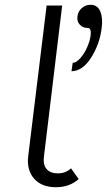

<svg xmlns="http://www.w3.org/2000/svg" viewBox="-20 -773 447 803"><path d="M279 -475 284 -510Q300 -511 317 -531Q334 -551 345 -576.5Q356 -602 359 -624Q363 -656 347 -656Q326 -656 313.5 -670Q301 -684 304 -705Q306 -725 322 -739Q338 -753 358 -753Q388 -753 399.5 -725Q411 -697 405 -654Q397 -589 361.5 -532.5Q326 -476 279 -475ZM214 10Q154 10 122.5 -26Q91 -62 98 -120L175 -750H240L164 -120Q159 -85 174.5 -66.5Q190 -48 222 -48Q255 -48 277 -69L309 -24Q271 10 214 10Z"/></svg>

Font: Orkney Light
Style: LightItalic
Weight: 300
Designer: Samuel Oakes and Alfredo Marco Pradil
Foundry: Alfredo Marco Pradil
Version: 1.0; ttfautohint (v1.5)